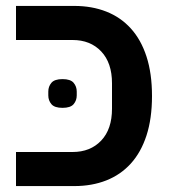

<svg xmlns="http://www.w3.org/2000/svg" viewBox="-20 -628 579 648"><path d="M191 -264Q164 -264 153.5 -276.5Q143 -289 143 -306V-319Q143 -336 153.5 -348.5Q164 -361 191 -361Q218 -361 228.5 -348.5Q239 -336 239 -319V-306Q239 -289 228.5 -276.5Q218 -264 191 -264ZM34 -115H225Q285 -115 321.5 -153.5Q358 -192 358 -261V-347Q358 -416 321.5 -454.5Q285 -493 225 -493H34V-608H231Q290 -608 338.5 -589Q387 -570 421.5 -532Q456 -494 474.5 -437Q493 -380 493 -304Q493 -228 474.5 -171Q456 -114 421.5 -76Q387 -38 338.5 -19Q290 0 231 0H34Z"/></svg>

Font: IBM Plex Sans Hebrew SemiBold
Style: Regular
Weight: 600
Designer: Mike Abbink, Paul van der Laan, Pieter van Rosmalen, Yanek Iontef
Foundry: Bold Monday
Version: Version 1.2